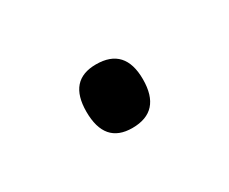

<svg xmlns="http://www.w3.org/2000/svg" viewBox="-36 -235 309 259"><g transform="rotate(-30 118.5 -105.5)"><path d="M118 -56Q75 -56 75 -106Q75 -155 118 -155Q163 -155 163 -106Q163 -56 118 -56Z"/></g></svg>

Font: Noto Sans Malayalam UI Light
Style: Regular
Weight: 300
Designer: Jelle Bosma - Monotype Design Team
Foundry: Monotype Imaging Inc.
Version: Version 2.104; ttfautohint (v1.8.4.7-5d5b)